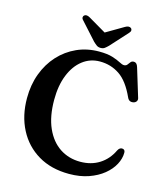

<svg xmlns="http://www.w3.org/2000/svg" viewBox="-132 -1003 970 1122"><g transform="rotate(15 353.0 -442.0)"><path d="M672 -184Q672 -148.5 653 -112.8Q634 -77 597.5 -47.2Q561 -17.5 509 0.8Q457 19 391.5 19Q283 19 204.2 -27.8Q125.5 -74.5 82.8 -157Q40 -239.5 40 -346Q40 -426.5 65.2 -494.2Q90.5 -562 136.2 -612Q182 -662 243.5 -689.8Q305 -717.5 377.5 -717.5Q427.5 -717.5 458.8 -707.8Q490 -698 508.2 -688Q526.5 -678 537 -678Q549.5 -678 556.2 -686.5Q563 -695 569.5 -703.8Q576 -712.5 589 -712.5Q607 -712.5 614.5 -687L667 -515Q671 -503.5 665 -494.2Q659 -485 647 -482.5Q621 -477 610 -502Q569.5 -591.5 516.5 -627Q463.5 -662.5 397.5 -662.5Q338.5 -662.5 293 -627.2Q247.5 -592 221.8 -528Q196 -464 196 -377.5Q196 -277 227 -207.5Q258 -138 312.2 -102.2Q366.5 -66.5 436 -66.5Q502 -66.5 551.5 -97.8Q601 -129 628 -186Q639 -207.5 657 -204.5Q672 -202 672 -184ZM424.5 -765.5Q413 -754 403.5 -747Q394 -740 379.5 -740Q365 -740 355.2 -747Q345.5 -754 333.5 -765.5L240 -869Q231 -878 231.8 -886Q232.5 -894 237.5 -898Q250.5 -908.5 272.5 -895.5L379 -833L485.5 -895.5Q507.5 -908.5 521 -898Q526 -894 526.5 -886Q527 -878 518.5 -869Z"/></g></svg>

Font: Fraunces 9pt S000 SemiBold
Style: Regular
Weight: 600
Version: Version 1.000; ttfautohint (v1.8.3)